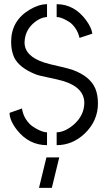

<svg xmlns="http://www.w3.org/2000/svg" viewBox="-20 -704 523 935"><path d="M169.9 210.9 206.1 62.5H268.6L232.4 210.9ZM26.4 -154.3 86.9 -175.8Q91.8 -145.5 106.4 -123Q121.1 -100.6 138.2 -88.9Q155.3 -77.1 171.4 -69.8Q187.5 -62.5 198.2 -60.5L209 -59.6V2.9Q121.1 2.9 62.5 -71.3Q27.3 -116.2 26.4 -154.3ZM34.2 -500Q34.2 -603.5 125 -657.2Q169.9 -683.6 209 -683.6V-621.1Q173.8 -619.1 139.6 -587.9Q100.6 -550.8 99.6 -497.1Q99.6 -430.7 195.3 -399.4Q219.7 -391.6 268.6 -380.9Q314.5 -370.1 332 -364.3Q418.9 -333 444.3 -272.5Q457 -241.2 457 -200.2Q457 -115.2 391.6 -52.7Q332 2.9 255.9 2.9V-59.6Q296.9 -60.5 340.8 -98.6Q389.6 -142.6 390.6 -202.1Q390.6 -278.3 287.1 -309.6Q263.7 -316.4 216.8 -326.2Q168.9 -335.9 154.3 -341.8Q73.2 -374 48.8 -424.8Q34.2 -457 34.2 -500ZM255.9 -621.1V-683.6Q341.8 -683.6 399.4 -605.5Q425.8 -569.3 429.7 -540L367.2 -519.5Q361.3 -545.9 347.2 -566.4Q333 -586.9 317.9 -596.7Q302.7 -606.4 288.6 -612.8Q274.4 -619.1 265.6 -620.1Z"/></svg>

Font: Post No Bills Jaffna Medium
Style: Regular
Weight: 500
Designer: Kosala Senevirathne, Siva Puranthara, Lasantha Premarathna, Tharique Azeez
Foundry: Mooniak
Version: Version 1.220 ; ttfautohint (v1.6)